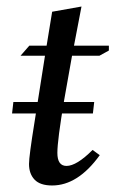

<svg xmlns="http://www.w3.org/2000/svg" viewBox="-20 -560 362 589"><path d="M69 -57Q69 -81 86 -186L118 -389H43L70 -420H123L140 -524L230 -540L207 -420H314V-405L285 -389H201L177 -254Q156 -130 156 -91Q156 -51 184 -51Q215 -51 264 -100L286 -84Q219 9 140 9Q103 9 86 -9Q69 -27 69 -57ZM269 -247 265 -212H17L21 -247Z"/></svg>

Font: Unna
Style: Italic
Weight: 400
Italic angle: -8.05°
Designer: Jorge de Buen Unna
Foundry: Omnibus-Type
Version: Version 2.008